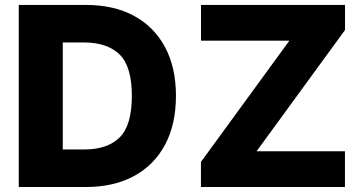

<svg xmlns="http://www.w3.org/2000/svg" viewBox="-20 -747 1451 767"><path d="M323.9 0H55V-727.3H323.5Q434.7 -727.3 515.1 -683.8Q595.5 -640.3 639.2 -558.9Q682.9 -477.6 682.9 -364Q682.9 -250.4 639.4 -168.9Q595.9 -87.4 515.3 -43.7Q434.7 0 323.9 0ZM230.8 -149.9H317.1Q409.1 -149.9 457.9 -198Q506.7 -246.1 506.7 -364Q506.7 -481.5 457.6 -529.5Q408.4 -577.4 314.6 -577.4H230.8ZM782.7 0V-100.1L1136 -584.5H783V-727.3H1358.3V-627.1L1005 -142.8H1358V0Z"/></svg>

Font: Inter UI Extra Bold
Style: Regular
Weight: 800
Designer: Rasmus Andersson
Foundry: rsms
Version: 3.2;8d6f07862